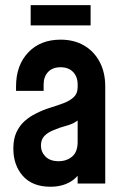

<svg xmlns="http://www.w3.org/2000/svg" viewBox="-20 -715 485 748"><path d="M176.5 12.5Q106.5 12.5 69.2 -29.5Q32 -71.5 32 -136Q32 -174 44.2 -200Q56.5 -226 76.2 -243.5Q96 -261 119.5 -272.5Q146.5 -286.5 175 -295.2Q203.5 -304 228 -313.2Q252.5 -322.5 267.5 -336.8Q282.5 -351 282.5 -375V-386Q282.5 -416 264.8 -434.5Q247 -453 216 -453Q184.5 -453 167.2 -434.5Q150 -416 150 -386V-361H42.5V-378.5Q42.5 -460.5 89.8 -510.5Q137 -560.5 216 -560.5Q268.5 -560.5 307.5 -537.8Q346.5 -515 368.2 -474Q390 -433 390 -378.5V0H282.5V-82.5L301 -58.5Q284.5 -24 252.5 -5.8Q220.5 12.5 176.5 12.5ZM208.5 -87Q239.5 -87 261 -105Q282.5 -123 282.5 -162V-245.5Q263.5 -231.5 238.2 -225Q213 -218.5 188.5 -208Q165 -198.5 152.2 -184.5Q139.5 -170.5 139.5 -148Q139.5 -123 157.2 -105Q175 -87 208.5 -87ZM99.5 -695H333V-616H99.5Z"/></svg>

Font: Mohave SemiBold
Style: Regular
Weight: 600
Designer: Gumpita Rahayu
Foundry: Tokotype
Version: Version 2.003